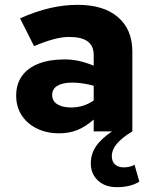

<svg xmlns="http://www.w3.org/2000/svg" viewBox="-20 -544 640 795"><path d="M225 8Q173 8 132.5 -12Q92 -32 69.5 -67Q47 -102 47 -148Q47 -196 71 -229.5Q95 -263 140 -280.5Q185 -298 248 -298Q276 -298 305 -292Q334 -286 368 -272V-316Q368 -354 343 -372.5Q318 -391 266 -391Q237 -391 201.5 -381.5Q166 -372 121 -353L63 -468Q128 -497 186.5 -510.5Q245 -524 302 -524Q409 -524 468.5 -473Q528 -422 528 -330V0Q485 26 464 51Q443 76 443 103Q443 125 456.5 137Q470 149 492 149Q506 149 518 146Q530 143 537 138L557 208Q521 231 464 231Q415 231 385.5 203.5Q356 176 356 132Q356 94 377 62.5Q398 31 444 0H368V-49Q334 -19 300 -5.5Q266 8 225 8ZM196 -151Q196 -126 217 -112.5Q238 -99 275 -99Q301 -99 324.5 -106.5Q348 -114 368 -128V-189Q346 -195 323.5 -198.5Q301 -202 279 -202Q240 -202 218 -189Q196 -176 196 -151Z"/></svg>

Font: Red Hat Mono
Style: Regular
Weight: 300
Monospace: yes
Designer: Pentagram, MCKL
Foundry: Pentagram, MCKL
Version: Version 1.023